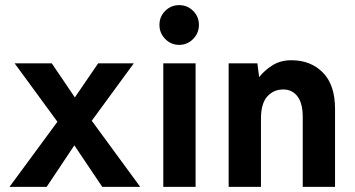

<svg xmlns="http://www.w3.org/2000/svg" viewBox="-20 -729 1386 749"><path d="M17 0 204 -254 37 -482H182L272 -349L363 -482H502L338 -258L527 0H379L270 -162L162 0Z M617 0V-482H743V0ZM679 -554Q647 -554 624.5 -577Q602 -600 602 -632Q602 -664 624.5 -686.5Q647 -709 679 -709Q711 -709 733.5 -686.5Q756 -664 756 -632Q756 -600 733.5 -577Q711 -554 679 -554Z M872 0V-482H984L991 -428Q1011 -454 1042.5 -474Q1074 -494 1117 -494Q1192 -494 1239.5 -446Q1287 -398 1287 -304V0H1161V-273Q1161 -326 1140.5 -353Q1120 -380 1085 -380Q1047 -380 1022.5 -352.5Q998 -325 998 -266V0Z"/></svg>

Font: Zen Kaku Gothic Antique Black
Style: Regular
Weight: 900
Designer: Yoshimichi Ohira
Foundry: Positype
Version: Version 1.001